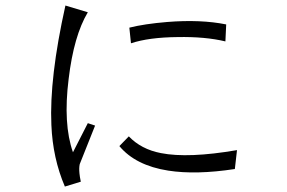

<svg xmlns="http://www.w3.org/2000/svg" viewBox="-20 -728 1040 695"><path d="M297.9 -683.6 216.8 -708Q158.2 -445.3 166 -275.4Q170.9 -155.3 214.8 -52.7L272.5 -70.3Q268.6 -88.9 267.6 -100.6Q265.6 -120.1 268.6 -133.8L324.2 -273.4L297.9 -282.2L244.1 -176.8Q208 -279.3 228.5 -442.4Q247.1 -598.6 297.9 -683.6ZM448.2 -627.9 454.1 -571.3Q518.6 -592.8 623 -593.8Q722.7 -595.7 795.9 -578.1L798.8 -639.6Q706.1 -658.2 585 -648.4Q502.9 -641.6 448.2 -627.9ZM446.3 -234.4 412.1 -199.2Q470.7 -128.9 588.9 -110.4Q689.5 -94.7 830.1 -116.2L837.9 -184.6Q661.1 -154.3 562.5 -173.8Q491.2 -187.5 446.3 -234.4Z"/></svg>

Font: DotumChe
Style: Regular
Weight: 400
Monospace: yes
Version: Version 2.21